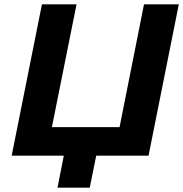

<svg xmlns="http://www.w3.org/2000/svg" viewBox="-20 -720 848 888"><path d="M667 0H425L395 148H246L275 0H34L174 -700H334L220 -132H533L646 -700H807Z"/></svg>

Font: Montserrat Alternates
Style: Bold Italic
Weight: 700
Italic angle: -11.3°
Designer: Julieta Ulanovsky
Foundry: Julieta Ulanovsky
Version: Version 7.200